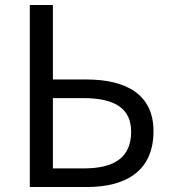

<svg xmlns="http://www.w3.org/2000/svg" viewBox="-20 -753 688 773"><path d="M100 0H329C493 0 598 -69 598 -225C598 -372 489 -433 328 -433H193V-733H100ZM193 -75V-358H315C443 -358 508 -316 508 -223C508 -120 442 -75 317 -75Z"/></svg>

Font: Source Han Sans CN Regular
Style: Regular
Weight: 400
Designer: Ryoko NISHIZUKA (kana & ideographs); Paul D. Hunt (Latin, Greek & Cyrillic); Wenlong ZHANG (bopomofo); Sandoll Communica
Foundry: Adobe Systems Incorporated
Version: Version 1.004;PS 1.004;hotconv 1.0.82;makeotf.lib2.5.63406